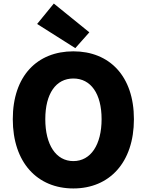

<svg xmlns="http://www.w3.org/2000/svg" viewBox="-20 -1047 826 1081"><path d="M393 14C596 14 734 -132 734 -376C734 -619 596 -758 393 -758C190 -758 52 -620 52 -376C52 -132 190 14 393 14ZM393 -140C295 -140 235 -232 235 -376C235 -520 295 -605 393 -605C491 -605 552 -520 552 -376C552 -232 491 -140 393 -140ZM404 -776 483 -865 283 -1027 189 -912Z"/></svg>

Font: Noto Sans JP Black
Style: Regular
Weight: 900
Designer: Ryoko NISHIZUKA 西塚涼子 (kana, bopomofo & ideographs); Paul D. Hunt (Latin, Greek & Cyrillic); Sandoll Communications 산돌커뮤니
Foundry: Adobe
Version: Version 2.002;hotconv 1.0.116;makeotfexe 2.5.65601